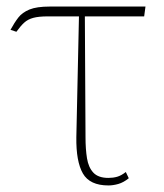

<svg xmlns="http://www.w3.org/2000/svg" viewBox="-20 -556 501 586"><path d="M311 10Q254 10 233 -26.5Q212 -63 213 -137L221 -506H126Q98 -506 81.5 -501.5Q65 -497 54 -487Q43 -477 30 -459L12 -465Q24 -487 36 -502.5Q48 -518 70 -527Q92 -536 132 -536H424L420 -506H239L241 -137Q241 -101 245.5 -73Q250 -45 265 -29Q280 -13 311 -13Q325 -13 337.5 -16.5Q350 -20 364 -31L373 -12Q357 1 341 5.5Q325 10 311 10Z"/></svg>

Font: Noto Serif Thin
Style: Regular
Weight: 100
Designer: Monotype Design Team
Foundry: Monotype Imaging Inc.
Version: Version 2.015